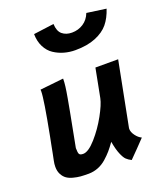

<svg xmlns="http://www.w3.org/2000/svg" viewBox="-143 -869 827 972"><g transform="rotate(-20 270.5 -382.5)"><path d="M335 -701.2Q369.1 -701.2 396.5 -719Q423.8 -736.8 436.5 -770L540.5 -755.4Q525.4 -709.5 500.5 -679.2Q475.6 -648.9 430.4 -630.4Q385.3 -611.8 320.8 -611.8Q289.6 -611.8 261 -619.9Q232.4 -627.9 207.5 -644.3Q182.6 -660.6 167.2 -690.4Q151.9 -720.2 151.4 -759.8L261.2 -774.4Q262.7 -734.9 283.2 -718Q303.7 -701.2 335 -701.2ZM397.9 8.3Q381.3 0 371.1 -10Q360.8 -20 350.1 -45.7Q339.4 -71.3 332 -113.8Q315.4 -90.3 300.8 -73.2Q286.1 -56.2 265.9 -38.3Q245.6 -20.5 221.7 -11Q197.8 -1.5 171.4 -1H167Q144 -1 126.2 -2.4Q108.4 -3.9 87.9 -9.3Q67.4 -14.6 54 -24.2Q40.5 -33.7 31.5 -50.8Q22.5 -67.9 22.5 -91.3Q22.5 -106.9 25.9 -122.6Q29.8 -140.1 33.4 -159.7Q37.1 -179.2 42 -204.3Q46.9 -229.5 50.3 -246.1Q86.4 -433.6 86.4 -475.1Q86.4 -481.9 85.9 -484.4Q106.9 -486.8 149.2 -491.2Q191.4 -495.6 212.4 -498V-493.2Q212.4 -479 209.7 -456.8Q207 -434.6 200.4 -397.5Q193.8 -360.4 188.2 -330.6Q182.6 -300.8 171.1 -241.2Q159.7 -181.6 152.8 -145.5V-144Q152.8 -119.6 157.5 -112.3Q162.1 -105 178.2 -105Q206.5 -105 247.3 -151.1Q288.1 -197.3 318.6 -252.7Q349.1 -308.1 355.5 -340.3Q360.4 -365.7 370.4 -417.2Q380.4 -468.8 385.3 -494.6H507.8Q496.6 -437 474.1 -322Q451.7 -207 440.4 -149.4Q439.9 -147.5 439.9 -144Q439.9 -126.5 453.9 -107.7Q467.8 -88.9 484.9 -81.1Q470.7 -65.9 441.7 -36.1Q412.6 -6.3 397.9 8.3Z"/></g></svg>

Font: Fantasque Sans Mono
Style: Bold Italic
Weight: 700
Italic angle: -11°
Monospace: yes
Designer: Jany Belluz
Version: Version 1.7.1